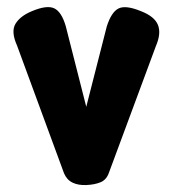

<svg xmlns="http://www.w3.org/2000/svg" viewBox="-20 -519 497 552"><path d="M228 13Q205 14 188.5 6Q172 -2 164 -21L29 -388Q11 -428 24.5 -450.5Q38 -473 72 -487Q115 -505 136 -495Q157 -485 169 -444L228 -212L287 -443Q300 -484 320.5 -494.5Q341 -505 385 -487Q424 -472 434 -447.5Q444 -423 428 -386L293 -22Q286 -2 269 5Q252 12 228 13Z"/></svg>

Font: Fredoka Condensed SemiBold
Style: Regular
Weight: 600
Width: 3
Designer: Ben Nathan
Foundry: Milena B. Brandão, Ben Nathan
Version: Version 2.001